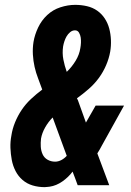

<svg xmlns="http://www.w3.org/2000/svg" viewBox="-20 -763 540 791"><path d="M164 8Q138 8 114.5 1Q91 -6 73 -21.5Q55 -37 44 -58.5Q33 -80 28.5 -104Q24 -128 23 -153.5Q22 -179 27 -205Q31 -232 42 -259Q53 -286 69.5 -310.5Q86 -335 108 -355.5Q130 -376 154 -394Q146 -417 137 -440Q128 -463 122.5 -487.5Q117 -512 115.5 -538Q114 -564 118 -590Q123 -620 137 -649.5Q151 -679 174.5 -701Q198 -723 229 -733Q260 -743 290 -743Q315 -743 338.5 -737.5Q362 -732 380.5 -719Q399 -706 411.5 -687Q424 -668 430 -645.5Q436 -623 437 -598.5Q438 -574 434 -550Q429 -522 417 -494Q405 -466 387 -441.5Q369 -417 345.5 -396.5Q322 -376 297 -358Q298 -356 299 -354Q300 -352 301 -350L334 -258L374 -328H491L400 -164Q396 -156 391 -147.5Q386 -139 381 -131L430 0H300L289 -30L279 -56Q262 -33 237 -15.5Q212 2 185 6L176 7ZM255 -467Q276 -487 291.5 -512.5Q307 -538 311 -565Q313 -576 313.5 -587Q314 -598 312.5 -608.5Q311 -619 305.5 -628.5Q300 -638 289 -638Q278 -638 269 -630.5Q260 -623 254.5 -613.5Q249 -604 245.5 -593.5Q242 -583 240 -572Q236 -544 241 -518Q246 -492 255 -467ZM207 -97Q220 -97 232.5 -103.5Q245 -110 255 -121L197 -279Q179 -261 166 -238Q153 -215 149 -192Q147 -175 148 -158.5Q149 -142 155.5 -127.5Q162 -113 176 -105Q190 -97 207 -97Z"/></svg>

Font: Iosevka SS18 Extrabold
Style: Italic
Weight: 800
Italic angle: -9°
Monospace: yes
Designer: Belleve Invis
Foundry: Belleve Invis
Version: Version 25.1.1; ttfautohint (v1.8.4)